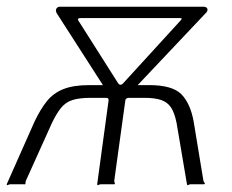

<svg xmlns="http://www.w3.org/2000/svg" viewBox="-31 -550 693 573"><path d="M-11 0 72 -187Q89 -223 108.5 -247.5Q128 -272 158 -284Q188 -296 235 -296H414Q483 -296 510 -269Q537 -242 547 -187L576 -11Q577 -7 579.5 -4.5Q582 -2 578 0H538Q534 0 531 2Q528 4 527 0L496 -183Q490 -213 479.5 -229Q469 -245 450 -251.5Q431 -258 400 -258H354Q344 -258 343 -250L310 -11Q310 -7 311.5 -3.5Q313 0 309 0H270Q266 0 263 2Q260 4 259 0L293 -250Q294 -258 286 -258H239Q206 -258 185.5 -251.5Q165 -245 151.5 -228.5Q138 -212 124 -183L46 -10Q45 -6 45 -2.5Q45 1 41 0H0Q-4 0 -7 2Q-10 4 -11 0ZM320 -304Q324 -297 328.5 -297Q333 -297 338 -303L508 -489Q515 -496 507 -496H209Q200 -496 202 -490ZM289 -276 138 -511Q134 -519 137.5 -524.5Q141 -530 148 -530H575Q585 -530 587.5 -524.5Q590 -519 585 -513L362 -277Z"/></svg>

Font: Libre Franklin ExtraLight
Style: Italic
Weight: 250
Italic angle: -8°
Designer: Pablo Impallari, Rodrigo Fuenzalida, Nhung Nguyen
Foundry: Impallari Type
Version: Version 3.000